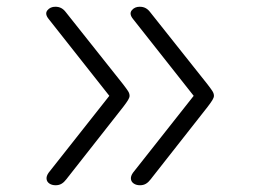

<svg xmlns="http://www.w3.org/2000/svg" viewBox="-20 -535 765 569"><path d="M145 14Q134 14 126.5 9Q119 4 118 -4.5Q117 -13 124 -23L304 -251L124 -479Q112 -494 120.5 -504.5Q129 -515 144 -515Q154 -515 161.5 -511Q169 -507 175 -499L345 -285Q355 -272 359.5 -265Q364 -258 364 -251Q364 -246 359.5 -238.5Q355 -231 345 -218L176 -3Q170 5 162.5 9.5Q155 14 145 14ZM395 14Q384 14 376.5 9Q369 4 368 -4.5Q367 -13 374 -23L554 -251L374 -479Q362 -494 370.5 -504.5Q379 -515 394 -515Q404 -515 411.5 -511Q419 -507 425 -499L595 -285Q605 -272 609.5 -265Q614 -258 614 -251Q614 -246 609.5 -238.5Q605 -231 595 -218L426 -3Q420 5 412.5 9.5Q405 14 395 14Z"/></svg>

Font: Playwrite CL ExtraLight
Style: Regular
Weight: 200
Designer: Veronika Burian, José Scaglione
Foundry: TypeTogether
Version: Version 1.002